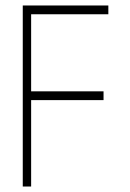

<svg xmlns="http://www.w3.org/2000/svg" viewBox="-20 -680 474 700"><path d="M63 -660H375V-628H93.5V-347H357.5V-315H93.5V0H63Z"/></svg>

Font: League Spartan Thin Thin
Style: Regular
Weight: 250
Version: Version 2.002